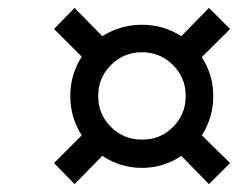

<svg xmlns="http://www.w3.org/2000/svg" viewBox="-20 -494 600 484"><path d="M337.9 -142.1Q383.8 -141.6 416 -173.8Q448.2 -206.1 448.2 -252Q448.2 -297.9 416 -330.1Q383.8 -362.3 337.9 -362.3Q292 -362.3 259.8 -330.1Q227.5 -297.9 227.5 -252Q227.5 -206.1 259.8 -173.8Q292 -142.1 337.9 -142.1ZM237.8 -101.1 168 -29.8 116.2 -83 186 -152.8Q157.2 -197.8 157.2 -252Q157.2 -306.2 186 -351.1L116.2 -420.9L168 -474.1L237.8 -402.8Q283.7 -431.6 337.9 -431.6Q392.1 -431.6 437 -402.8L506.8 -474.1L560.1 -420.9L488.8 -350.1Q517.6 -305.2 517.6 -251.5Q517.6 -197.8 488.8 -152.8L560.1 -83L506.8 -29.8L437 -101.1Q392.1 -70.8 337.9 -70.8Q283.7 -70.8 237.8 -101.1Z"/></svg>

Font: TitilliumWeb-Italic
Style: Italic
Weight: 400
Italic angle: -13°
Version: Version 1.001;PS 57.000;hotconv 1.0.70;makeotf.lib2.5.55311